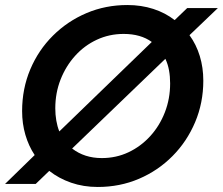

<svg xmlns="http://www.w3.org/2000/svg" viewBox="-43 -732 887 764"><path d="M346 12Q289 12 240 -5Q191 -22 153 -52L99 0H-23L95 -115Q71 -151 58 -195.5Q45 -240 45 -290Q45 -379 77.5 -456Q110 -533 168 -590.5Q226 -648 301.5 -680Q377 -712 464 -712Q519 -712 567 -696.5Q615 -681 652 -652L702 -700H824L711 -592Q738 -555 752 -509Q766 -463 766 -411Q766 -323 733.5 -246Q701 -169 643.5 -111Q586 -53 510 -20.5Q434 12 346 12ZM362 -103Q419 -103 468 -126Q517 -149 554.5 -190Q592 -231 613 -285Q634 -339 634 -400Q634 -428 629.5 -452.5Q625 -477 615 -498L244 -141Q293 -103 362 -103ZM193 -209 561 -565Q539 -581 511 -589Q483 -597 449 -597Q392 -597 342.5 -574Q293 -551 256 -510Q219 -469 198 -415.5Q177 -362 177 -301Q177 -276 181 -252.5Q185 -229 193 -209Z"/></svg>

Font: Rethink Sans
Style: Bold Italic
Weight: 700
Italic angle: -10°
Designer: The Rethink Sans project authors (Hans Thiessen). DM Sans designed by Colophon Foundry.
Foundry: Rethink Communications LLC
Version: Version 1.001